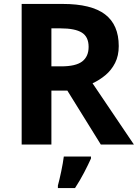

<svg xmlns="http://www.w3.org/2000/svg" viewBox="-20 -734 700 975"><path d="M298 -714Q444 -714 513.5 -661Q583 -608 583 -500Q583 -451 564.5 -414.5Q546 -378 515.5 -352.5Q485 -327 450 -311L660 0H492L322 -274H241V0H90V-714ZM287 -590H241V-397H290Q365 -397 397.5 -422Q430 -447 430 -496Q430 -547 395.5 -568.5Q361 -590 287 -590ZM442 71Q427 104 407 142.5Q387 181 361 221H274V208Q282 179 291 136Q300 93 304 61H442Z"/></svg>

Font: Noto Sans Kannada
Style: Bold
Weight: 700
Designer: Jelle Bosma - Monotype Design Team
Foundry: Monotype Imaging Inc.
Version: Version 2.005; ttfautohint (v1.8.4.7-5d5b)